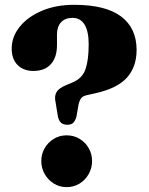

<svg xmlns="http://www.w3.org/2000/svg" viewBox="-20 -754 610 787"><path d="M207.9 -334.3 217.8 -274.1Q222.2 -257.6 231.1 -250.1Q240.1 -242.6 256.3 -242.6Q270.9 -242.6 279.1 -249.6Q287.3 -256.7 293.3 -275.6L302.5 -328.3Q307 -345.1 313.9 -352.9Q320.8 -360.7 336.7 -364.1L371.1 -371.8Q461 -391.8 500.4 -435.9Q539.9 -480 539.9 -549.4Q539.9 -638.6 476.5 -686.4Q413.2 -734.3 283.2 -734.3Q209.3 -734.3 151.5 -709.7Q93.8 -685.1 60.9 -644.4Q28 -603.7 28 -554.9Q28 -511.3 52.4 -487.3Q76.7 -463.2 117 -463.2Q163.5 -463.2 188.5 -491.1Q213.6 -518.9 213.6 -569.6V-612.8Q213.6 -644.9 230.5 -662.9Q247.4 -680.8 277 -680.8Q309.8 -680.8 326.6 -653.1Q343.5 -625.4 343.5 -572.7Q343.5 -508.6 330.8 -471.4Q318.2 -434.2 280.9 -417.7L247.6 -403.5Q220.1 -391.8 211.1 -375.4Q202.2 -359 207.9 -334.3ZM253 13Q224.2 13 200.6 -1.6Q177 -16.3 163.1 -40.7Q149.3 -65.1 149.3 -93.5Q149.3 -122.9 163.1 -146.7Q177 -170.6 200.6 -184.9Q224.2 -199.3 253 -199.3Q282.7 -199.3 306.3 -184.9Q329.9 -170.6 343.6 -146.7Q357.4 -122.9 357.4 -93.5Q357.4 -65.1 343.6 -40.7Q329.9 -16.3 306.3 -1.6Q282.7 13 253 13Z"/></svg>

Font: Fraunces
Style: Regular
Weight: 900
Version: Version 1.000;[b76b70a41]